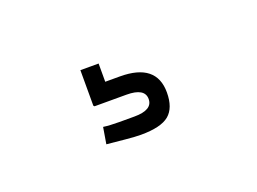

<svg xmlns="http://www.w3.org/2000/svg" viewBox="-34 -62 265 198"><g transform="rotate(-20 98.5 37.0)"><path d="M97 79Q91 79 80.5 78Q70 77 60 76L63 58Q70 59 80.5 59Q91 59 97 59Q117 59 117 47Q117 35 97 35H62L61 34V-5H81V15H97Q137 15 137 47Q137 64 128 71.5Q119 79 97 79Z"/></g></svg>

Font: Big Shoulders Display Thin
Style: Regular
Weight: 100
Designer: Patric King
Foundry: XO Type Co
Version: Version 1.000; ttfautohint (v1.8.2)